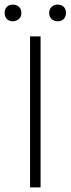

<svg xmlns="http://www.w3.org/2000/svg" viewBox="-34 -818 308 838"><path d="M217.8 -725.1Q202.1 -725.1 191.4 -734.9Q180.7 -745.1 180.7 -761.7Q180.7 -778.3 191.4 -788.1Q202.1 -797.9 217.8 -797.9Q233.4 -797.9 244.1 -788.1Q253.9 -778.3 253.9 -761.7Q253.9 -745.1 244.1 -734.9Q233.9 -725.1 217.8 -725.1ZM22 -725.1Q5.9 -725.1 -3.9 -734.9Q-13.7 -745.1 -13.7 -761.7Q-13.7 -778.3 -3.9 -788.1Q5.9 -797.9 22 -797.9Q38.1 -797.9 48.8 -788.1Q59.6 -778.3 59.1 -761.7Q59.6 -745.1 48.8 -735.4Q38.1 -725.6 22 -725.1ZM97.2 0V-659.2H143.1V0Z"/></svg>

Font: SourceSansPro-Light
Style: Regular
Weight: 300
Designer: Paul D. Hunt
Foundry: Adobe Systems Incorporated
Version: Version 2.020;PS 2.0;hotconv 1.0.86;makeotf.lib2.5.63406